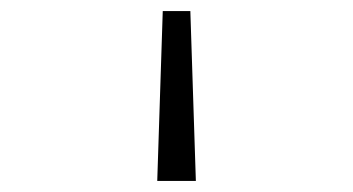

<svg xmlns="http://www.w3.org/2000/svg" viewBox="-20 -126 640 348"><path d="M265 202 275 -106H325L335 202Z"/></svg>

Font: Victor Mono Thin
Style: Regular
Weight: 100
Monospace: yes
Designer: Rune Bjørnerås
Version: Version 1.561;gftools[0.9.30]